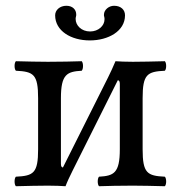

<svg xmlns="http://www.w3.org/2000/svg" viewBox="-20 -643 626 665"><path d="M413 -590C413 -609 399 -623 375 -623C357 -623 340 -609 340 -592C340 -589 340 -587 341 -585C342 -582 342 -579 342 -576C342 -554 321 -534 292 -534C262 -534 242 -555 242 -577C242 -579 242 -582 243 -585C244 -588 244 -590 244 -593C244 -609 232 -623 210 -623C187 -623 171 -608 171 -590C171 -536 226 -503 291 -503C355 -503 413 -535 413 -590ZM198 -63C195 -63 191 -65 191 -75V-303C191 -386 212 -395 263 -398C269 -404 269 -425 263 -431C240 -430 183 -429 146 -429C113.4 -429 73 -430 35 -431C29 -425 29 -404 35 -398C96 -395 112 -386 112 -303V-126C112 -43 96 -34 35 -31C29 -25 29 -4 35 2C74 1 114 0 146 0C168.6 0 196 1 207 2C212 -11.8 221.3 -31.7 231.6 -52.2L388 -365C391 -365 395 -363 395 -353V-126C395 -43 374 -34 323 -31C317 -25 317 -4 323 2C346 1 400.2 0 440 0C470.8 0 512 1 551 2C557 -4 557 -25 551 -31C490 -34 474 -43 474 -126V-303C474 -386 490 -395 551 -398C557 -404 557 -425 551 -431C511 -430 470.8 -429 440 -429C417.8 -429 390 -430 380 -431C372.2 -412.5 363.1 -392.4 354.1 -374.5Z"/></svg>

Font: Libertinus Math
Style: Regular
Weight: 400
Designer: Philipp H. Poll
Foundry: Khaled Hosny
Version: Version 6.2